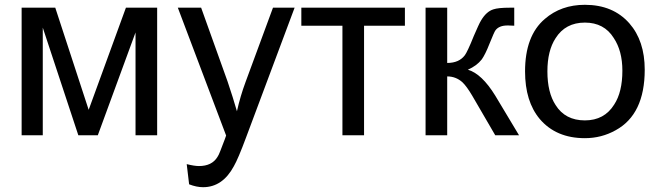

<svg xmlns="http://www.w3.org/2000/svg" viewBox="-20 -563 2740 799"><path d="M70 -531H210L349 -106L504 -531H634V0H544V-428L387 0H306L158 -448V0H70Z M757 120Q789 128 808 128Q862 128 885 90Q890 83 896.5 66Q903 49 913 23Q913 23 915 18L921 1L720 -531H817L927 -224Q950 -156 966 -100Q980 -163 1002 -222L1116 -531H1206L1004 9Q971 98 953 129Q906 216 825 216Q798 216 767 204Z M1234 -531H1665V-456H1495V0H1405V-456H1234Z M1751 -531H1841V-301Q1891 -301 1915 -334Q1919 -339 1928.5 -359Q1938 -379 1952 -414Q1962 -437 1969.5 -453.5Q1977 -470 1982 -478Q2004 -515 2033 -524Q2053 -531 2102 -531H2120V-456L2095 -457H2092Q2057 -457 2042 -437Q2037 -431 2017 -381Q2008 -358 2000 -342Q1992 -326 1985 -316Q1964 -289 1927 -273Q1985 -256 2041 -165L2140 0H2041L1945 -165Q1922 -204 1904 -221Q1877 -245 1841 -245V0H1751Z M2165 -266Q2165 -414 2247 -484Q2315 -543 2414 -543Q2531 -543 2599 -466Q2663 -393 2663 -273Q2663 -87 2542 -21Q2483 12 2414 12Q2294 12 2226 -68Q2165 -141 2165 -266ZM2258 -266Q2258 -178 2292 -126Q2332 -62 2414 -62Q2495 -62 2536 -128Q2570 -180 2570 -269Q2570 -351 2534 -405Q2494 -469 2414 -469Q2333 -469 2292 -404Q2258 -352 2258 -266Z"/></svg>

Font: MongolianScript
Style: Regular
Weight: 400
Designer: Bolorsoft LLC, NUM
Foundry: Bolorsoft LLC
Version: Version 3.2